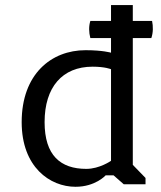

<svg xmlns="http://www.w3.org/2000/svg" viewBox="-20 -714 624 744"><path d="M330.1 -566.4H566.4C573.7 -587.4 573.7 -612.3 569.3 -632.8H330.1C323.7 -612.3 324.2 -588.9 330.1 -566.4ZM64 -240.7C64 -66.4 173.8 9.8 272.5 9.8C350.1 9.8 389.6 -34.7 389.6 -34.7H419.9L459.5 0H543.9V-24.4L494.6 -75.2V-694.3H410.2V-509.8C410.2 -509.8 378.4 -519.5 311.5 -519.5C178.7 -519.5 64 -426.8 64 -240.7ZM152.8 -240.7C152.8 -376 221.2 -455.6 338.9 -455.6C387.7 -455.6 410.2 -445.8 410.2 -445.8V-90.8C410.2 -90.8 365.7 -59.6 314.5 -59.6C214.4 -59.6 152.8 -111.8 152.8 -240.7Z"/></svg>

Font: Basic
Style: Regular
Weight: 400
Designer: Magnus Gaarde
Foundry: Magnus Gaarde
Version: Version 1.001